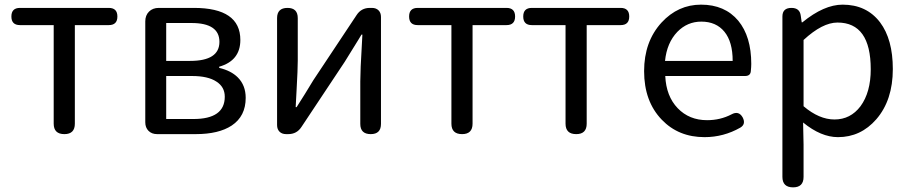

<svg xmlns="http://www.w3.org/2000/svg" viewBox="-20 -577 3914 826"><path d="M257 0Q211 0 211 -45V-469H66Q29 -469 29 -506Q29 -543 66 -543H257H448Q485 -543 485 -506Q485 -469 448 -469H302V-45Q302 0 257 0Z M656 0Q633 0 619 -14Q605 -28 605 -51V-485Q605 -511 621 -527Q637 -543 663 -543H814Q1014 -543 1014 -405Q1014 -316 923 -290V-285Q974 -273 1003 -244Q1037 -210 1037 -156Q1037 -77 977 -37Q921 0 822 0H713ZM695 -65H753H812Q947 -65 947 -161Q947 -203 911 -226Q875 -250 806 -250H695ZM695 -315H798Q924 -315 924 -397Q924 -478 804 -478H749H695Z M1211 0Q1193 0 1182.5 -10.5Q1172 -21 1172 -39V-499Q1172 -543 1217 -543Q1261 -543 1261 -499V-316Q1261 -279 1256 -191Q1253 -141 1252 -116H1256Q1292 -172 1328 -232L1514 -512Q1534 -543 1571 -543H1580Q1598 -543 1608.5 -532.5Q1619 -522 1619 -504V-271V-44Q1619 0 1575 0Q1530 0 1530 -44V-227Q1530 -274 1537 -390Q1538 -415 1539 -428H1535Q1531 -422 1523 -408Q1479 -338 1463 -311L1277 -31Q1257 0 1220 0Z M1968 0Q1922 0 1922 -45V-469H1777Q1740 -469 1740 -506Q1740 -543 1777 -543H1968H2159Q2196 -543 2196 -506Q2196 -469 2159 -469H2013V-45Q2013 0 1968 0Z M2459 0Q2413 0 2413 -45V-469H2268Q2231 -469 2231 -506Q2231 -543 2268 -543H2459H2650Q2687 -543 2687 -506Q2687 -469 2650 -469H2504V-45Q2504 0 2459 0Z M3011 13Q2899 13 2827 -62Q2751 -141 2751 -271Q2751 -398 2826 -480Q2897 -557 2996 -557Q3098 -557 3156 -488Q3212 -420 3212 -302Q3212 -290 3210 -270Q3208 -250 3185 -250H3025H2842Q2846 -163 2895.5 -111.5Q2945 -60 3022 -60Q3079 -60 3127 -85Q3158 -102 3175 -72Q3190 -43 3165 -28Q3093 13 3011 13ZM2841 -315H2986H3132Q3132 -397 3096.5 -440.5Q3061 -484 2997 -484Q2937 -484 2894 -440Q2849 -393 2841 -315Z M3392 229Q3346 229 3346 184V-157V-506Q3346 -543 3385 -543Q3421 -543 3425 -509L3429 -481H3432Q3525 -557 3605 -557Q3708 -557 3766 -481Q3821 -408 3821 -280Q3821 -146 3750 -64Q3683 13 3585 13Q3512 13 3435 -50L3437 45V184Q3437 229 3392 229ZM3570 -63Q3639 -63 3682 -120Q3726 -180 3726 -279Q3726 -480 3583 -480Q3518 -480 3437 -405V-262V-120Q3504 -63 3570 -63Z"/></svg>

Font: GenSenRounded JP R
Style: Regular
Weight: 400
Version: Version 1.501;PS 1;hotconv 16.6.51;makeotf.lib2.5.65220